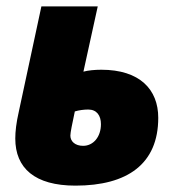

<svg xmlns="http://www.w3.org/2000/svg" viewBox="-20 -573 562 603"><path d="M217 10C380 10 477 -58 477 -203C477 -292 419 -354 298 -354C278 -354 257 -352 242 -348L287 -553H110L39 -222C31 -187 28 -160 28 -138C28 -45 89 10 217 10ZM241 -115C216 -115 201 -129 201 -147C201 -157 207 -185 215 -223C228 -227 244 -229 257 -229C284 -229 297 -210 297 -183C297 -143 273 -115 241 -115Z"/></svg>

Font: Noto Sans UI SemiCondensed Black
Style: Italic
Weight: 900
Width: 4
Italic angle: -372°
Designer: Monotype Design Team
Foundry: Monotype Imaging Inc.
Version: Version 1.901